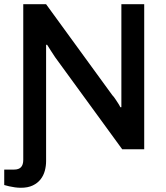

<svg xmlns="http://www.w3.org/2000/svg" viewBox="-29 -706 783 908"><path d="M70 182Q56 182 41.5 180Q27 178 14 175Q1 172 -9 169V96H37Q60 96 70.5 84.5Q81 73 81 50V-686H189L502 -256Q508 -250 515.5 -239Q523 -228 530 -217Q537 -206 540 -199H545Q545 -214 545 -228Q545 -242 545 -256V-686H653V0H549L232 -435Q224 -447 212 -465.5Q200 -484 194 -494H189Q189 -480 189 -465.5Q189 -451 189 -435V56Q189 79 183 101.5Q177 124 163 142Q149 160 126 171Q103 182 70 182Z"/></svg>

Font: Archivo SemiBold Medium
Style: Regular
Weight: 500
Version: Version 2.001